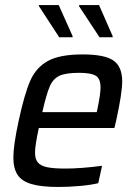

<svg xmlns="http://www.w3.org/2000/svg" viewBox="-20 -734 537 762"><path d="M33 -109Q33 -157 54 -254Q77 -361 100 -413.5Q123 -466 170 -492Q217 -518 308 -518Q396 -518 430.5 -493.5Q465 -469 465 -411Q465 -365 441 -255L434 -226H134Q119 -156 119 -129Q119 -103 130 -89.5Q141 -76 166.5 -70.5Q192 -65 239 -65Q301 -65 385 -76L370 -7Q342 0 297.5 4Q253 8 211 8Q144 8 105 -3.5Q66 -15 49.5 -40.5Q33 -66 33 -109ZM364 -289 367 -303Q379 -361 379 -386Q379 -422 360 -433.5Q341 -445 294 -445Q242 -445 216.5 -433.5Q191 -422 177.5 -391Q164 -360 148 -289ZM215 -586 135 -709 134 -714H213L268 -591V-586ZM375 -586 294 -709V-714H373L427 -591V-586Z"/></svg>

Font: Saira Semi Condensed
Style: Italic
Weight: 400
Width: 4
Italic angle: -12°
Designer: Hector Gatti with collaboration of the Omnibus-Type team
Foundry: Omnibus-Type
Version: Version 1.001; ttfautohint (v1.8)